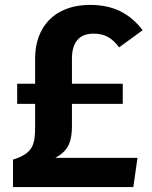

<svg xmlns="http://www.w3.org/2000/svg" viewBox="-20 -762 618 782"><path d="M273 -251V-339H480V-421H273V-523C273 -589 302 -625 361 -625C404 -625 435 -610 465 -569L561 -639C508 -708 441 -742 347 -742C199 -742 123 -649 123 -524V-421H50V-339H123V-244C123 -171 113 -137 33 -112V0H523L540 -119H205C261 -149 273 -188 273 -251Z"/></svg>

Font: Glow Sans SC Normal
Style: Bold
Weight: 700
Designer: Ryoko NISHIZUKA (kana, bopomofo & ideographs); Paul D. Hunt (Latin, Greek & Cyrillic); Sandoll Communications, Soo-young
Version: Version 0.93